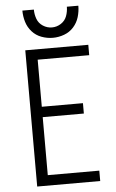

<svg xmlns="http://www.w3.org/2000/svg" viewBox="-62 -991 624 1032"><g transform="rotate(-5 250.0 -474.5)"><path d="M96 0V-735H436V-679H158V-425H380V-369H158V-56H436V0ZM250 -789Q219 -789 189 -800Q159 -811 138 -834.5Q117 -858 108 -888Q99 -918 99 -949H161Q161 -923 170 -898.5Q179 -874 201.5 -859.5Q224 -845 250 -845Q276 -845 298.5 -859.5Q321 -874 330 -898.5Q339 -923 339 -949H401Q401 -918 392 -888Q383 -858 362 -834.5Q341 -811 311 -800Q281 -789 250 -789Z"/></g></svg>

Font: Iosevka SS01 Light
Style: Regular
Weight: 300
Monospace: yes
Designer: Belleve Invis
Foundry: Belleve Invis
Version: 2.3.3; ttfautohint (v1.8.3)